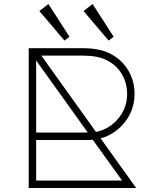

<svg xmlns="http://www.w3.org/2000/svg" viewBox="-20 -936 780 956"><path d="M221 -916 176 -881 301 -734 326 -753ZM441 -916 396 -881 521 -734 546 -753ZM658 0H123V-696H394Q481 -696 536 -665Q590 -635 620 -583Q650 -531 650 -468Q650 -390 602 -328.5Q554 -267 481 -247ZM186 -659 458 -279Q525 -293 569 -346Q613 -399 613 -468Q613 -523 586 -568Q559 -613 510 -637Q466 -659 395 -659ZM160 -635V-276H417ZM160 -37H588L442 -240L411 -239H160Z"/></svg>

Font: M Major Mono Display
Style: Regular
Weight: 400
Designer: Emre Parlak
Foundry: Emre Parlak
Version: Version 2.000; ttfautohint (v1.8) -l 8 -r 50 -G 200 -x 14 -D